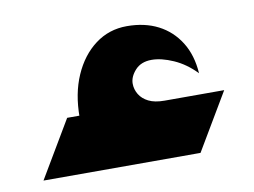

<svg xmlns="http://www.w3.org/2000/svg" viewBox="-48 -400 616 466"><g transform="rotate(-10 260.0 -167.0)"><path d="M138 -46V-136Q138 -194 157.5 -238.5Q177 -283 211 -308.5Q245 -334 289 -334Q333 -334 366 -317Q399 -300 419 -268Q439 -236 442 -191Q417 -217 387.5 -230Q358 -243 334 -243Q308 -243 293.5 -227Q279 -211 279 -194Q279 -180 286.5 -167.5Q294 -155 309 -147.5Q324 -140 348 -140H401L402 -46ZM25 0 108 -140H495L412 0Z"/></g></svg>

Font: Reem Kufi Fun
Style: Bold
Weight: 700
Designer: Khaled Hosny
Version: Version 1.005